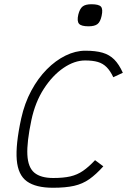

<svg xmlns="http://www.w3.org/2000/svg" viewBox="-20 -871 640 905"><path d="M428 -116 467 -87Q433 -49 401 -26.5Q369 -4 329 5Q289 14 230 14Q149 14 107 -16Q65 -46 59 -117.5Q53 -189 80 -313Q96 -385 127.5 -443.5Q159 -502 200.5 -544Q242 -586 289 -609Q336 -632 382 -632Q431 -632 463.5 -622.5Q496 -613 518.5 -590.5Q541 -568 559 -528L514 -507Q500 -537 482.5 -554.5Q465 -572 441 -579Q417 -586 381 -586Q331 -586 279.5 -551Q228 -516 187 -453Q146 -390 128 -305Q106 -201 109 -141.5Q112 -82 142 -57Q172 -32 231 -32Q279 -32 311.5 -39.5Q344 -47 371 -65.5Q398 -84 428 -116ZM397 -747Q363 -747 352.5 -759Q342 -771 349 -802Q356 -830 369.5 -840.5Q383 -851 411 -851Q446 -851 456 -839.5Q466 -828 459 -796Q453 -768 439.5 -757.5Q426 -747 397 -747Z"/></svg>

Font: Victor Mono Thin
Style: Italic
Weight: 100
Italic angle: -12°
Monospace: yes
Designer: Rune Bjørnerås
Version: Version 1.561;gftools[0.9.30]